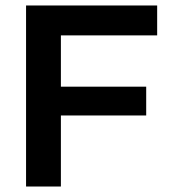

<svg xmlns="http://www.w3.org/2000/svg" viewBox="-20 -680 620 700"><path d="M75 0V-660H202V0ZM133 -259V-364H513V-259ZM133 -551V-660H553V-551Z"/></svg>

Font: Bricolage Grotesque 20pt SemiBold
Style: Regular
Weight: 600
Version: Version 1.001;gftools[0.9.33.dev8+g029e19f]